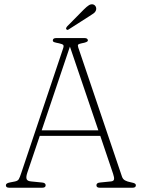

<svg xmlns="http://www.w3.org/2000/svg" viewBox="-20 -878 662 898"><path d="M193.5 -11.5Q193.5 0 177.5 0H23Q7.5 0 7.5 -11.5Q7.5 -21 25.5 -24.5L48.5 -29Q63 -31.5 68 -40.2Q73 -49 79.5 -69L275 -651Q279.5 -664 275.5 -668Q271.5 -672 256 -675.5Q242 -678 234.5 -680.5Q227 -683 227 -688.5Q227 -700 243 -700H375Q391 -700 391 -688.5Q391 -680.5 362 -675.5Q350 -673 346.2 -670Q342.5 -667 346 -656L550.5 -52Q554.5 -40 564.8 -34.2Q575 -28.5 593.5 -25Q606.5 -22.5 611 -19.5Q615.5 -16.5 615.5 -11.5Q615.5 0 600 0H446.5Q431 0 431 -11.5Q431 -23.5 449.5 -24.5L499 -29.5Q511.5 -30.5 513.2 -39Q515 -47.5 509 -65L449 -242.5H166L107.5 -69.5Q101 -50 104.5 -40.5Q108 -31 125 -29.5L175 -24.5Q193.5 -23.5 193.5 -11.5ZM175 -268.5H440L307 -660ZM372 -833.5Q386 -847.5 396.2 -853.8Q406.5 -860 416.5 -857Q424.5 -854 428 -846.5Q431.5 -839 429 -830.5Q426 -821.5 417.8 -815.5Q409.5 -809.5 399 -803L300.5 -740Q294.5 -736 290.5 -741Q288 -744 289.5 -747.5Q291 -751 293.5 -754Z"/></svg>

Font: Fraunces 72pt SuperSoft Thin
Style: Regular
Weight: 100
Version: Version 1.000;[b76b70a41]